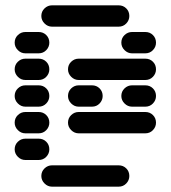

<svg xmlns="http://www.w3.org/2000/svg" viewBox="-20 -710 640 720"><path d="M135 -50Q135 -34 147 -22Q159 -10 175 -10H425Q442 -10 453.5 -22Q465 -34 465 -50Q465 -67 453.5 -78.5Q442 -90 425 -90H175Q159 -90 147 -78.5Q135 -67 135 -50ZM35 -150Q35 -134 47 -122Q59 -110 75 -110H125Q142 -110 153.5 -122Q165 -134 165 -150Q165 -167 153.5 -178.5Q142 -190 125 -190H75Q59 -190 47 -178.5Q35 -167 35 -150ZM235 -250Q235 -234 247 -222Q259 -210 275 -210H525Q542 -210 553.5 -222Q565 -234 565 -250Q565 -267 553.5 -278.5Q542 -290 525 -290H275Q259 -290 247 -278.5Q235 -267 235 -250ZM35 -250Q35 -234 47 -222Q59 -210 75 -210H125Q142 -210 153.5 -222Q165 -234 165 -250Q165 -267 153.5 -278.5Q142 -290 125 -290H75Q59 -290 47 -278.5Q35 -267 35 -250ZM435 -350Q435 -334 447 -322Q459 -310 475 -310H525Q542 -310 553.5 -322Q565 -334 565 -350Q565 -367 553.5 -378.5Q542 -390 525 -390H475Q459 -390 447 -378.5Q435 -367 435 -350ZM235 -350Q235 -334 247 -322Q259 -310 275 -310H325Q342 -310 353.5 -322Q365 -334 365 -350Q365 -367 353.5 -378.5Q342 -390 325 -390H275Q259 -390 247 -378.5Q235 -367 235 -350ZM35 -350Q35 -334 47 -322Q59 -310 75 -310H125Q142 -310 153.5 -322Q165 -334 165 -350Q165 -367 153.5 -378.5Q142 -390 125 -390H75Q59 -390 47 -378.5Q35 -367 35 -350ZM235 -450Q235 -434 247 -422Q259 -410 275 -410H525Q542 -410 553.5 -422Q565 -434 565 -450Q565 -467 553.5 -478.5Q542 -490 525 -490H275Q259 -490 247 -478.5Q235 -467 235 -450ZM35 -450Q35 -434 47 -422Q59 -410 75 -410H125Q142 -410 153.5 -422Q165 -434 165 -450Q165 -467 153.5 -478.5Q142 -490 125 -490H75Q59 -490 47 -478.5Q35 -467 35 -450ZM435 -550Q435 -534 447 -522Q459 -510 475 -510H525Q542 -510 553.5 -522Q565 -534 565 -550Q565 -567 553.5 -578.5Q542 -590 525 -590H475Q459 -590 447 -578.5Q435 -567 435 -550ZM35 -550Q35 -534 47 -522Q59 -510 75 -510H125Q142 -510 153.5 -522Q165 -534 165 -550Q165 -567 153.5 -578.5Q142 -590 125 -590H75Q59 -590 47 -578.5Q35 -567 35 -550ZM135 -650Q135 -634 147 -622Q159 -610 175 -610H425Q442 -610 453.5 -622Q465 -634 465 -650Q465 -667 453.5 -678.5Q442 -690 425 -690H175Q159 -690 147 -678.5Q135 -667 135 -650Z"/></svg>

Font: Matrix Sans Raster
Style: Regular
Weight: 400
Designer: Brad Neil
Version: Version 1.100